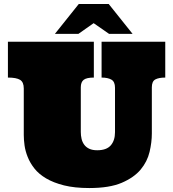

<svg xmlns="http://www.w3.org/2000/svg" viewBox="-20 -930 875 970"><path d="M454.1 -719.2V-538.1Q417 -538.1 402.6 -526.6Q388.2 -515.1 388.2 -488.8V-263.2Q388.2 -245.1 392.1 -228.5Q396 -211.9 405.5 -199Q415 -186 430.9 -178.5Q446.8 -170.9 471.2 -170.9Q518.1 -170.9 539.6 -195.6Q561 -220.2 561 -262.2V-486.8Q561 -517.1 543 -527.6Q524.9 -538.1 493.2 -538.1V-719.2H814.9V-538.1Q782.2 -538.1 764.6 -528.6Q747.1 -519 747.1 -488.8V-255.9Q747.1 -210.9 735.6 -162.4Q724.1 -113.8 690.7 -73.5Q657.2 -33.2 595.2 -6.6Q533.2 20 431.2 20Q356.9 20 303.5 6.6Q250 -6.8 212.9 -28.8Q175.8 -50.8 153.8 -78.9Q131.8 -106.9 119.9 -137Q107.9 -167 104 -195.6Q100.1 -224.1 100.1 -248V-482.9Q100.1 -515.1 81.5 -526.6Q63 -538.1 20 -538.1V-719.2ZM377.9 -909.7H529.3L649.9 -758.8H531.2L453.1 -813L376 -758.8H257.3Z"/></svg>

Font: Ultra
Style: Regular
Weight: 400
Designer: Astigmatic (AOETI)
Foundry: Astigmatic (AOETI)
Version: Version 1.000